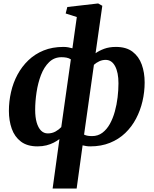

<svg xmlns="http://www.w3.org/2000/svg" viewBox="-20 -837 889 1111"><path d="M284.5 254 324 -32.5Q310 -21.5 291.2 -11.8Q272.5 -2 248.8 4Q225 10 197 10Q137.5 10 101 -17.8Q64.5 -45.5 48 -92.2Q31.5 -139 31.5 -195.5Q31.5 -250.5 43.8 -304.2Q56 -358 81.2 -405Q106.5 -452 144.2 -488.2Q182 -524.5 232.5 -545Q283 -565.5 347 -565.5Q361.5 -565.5 374.5 -563.2Q387.5 -561 399 -557.5L424.5 -738.5L360 -759L369.5 -796.5L548 -817L572 -803.5L533 -529Q554 -544 583.2 -554.8Q612.5 -565.5 651 -565.5Q710.5 -565.5 747 -537.8Q783.5 -510 800.2 -463.5Q817 -417 817 -360Q817 -305 804.5 -251.2Q792 -197.5 767.2 -150.5Q742.5 -103.5 704.8 -67.2Q667 -31 616.2 -10.5Q565.5 10 502 10Q490 10 478.8 8.2Q467.5 6.5 458 4L423.5 254ZM334.5 -101.5 390 -493.5Q378.5 -501 364.8 -503.5Q351 -506 336 -506Q293.5 -506 264 -477.2Q234.5 -448.5 217 -402.5Q199.5 -356.5 191.5 -303.2Q183.5 -250 183.5 -201Q183.5 -159 192.2 -128.5Q201 -98 217.2 -81.5Q233.5 -65 256.5 -65Q281.5 -65 301.5 -76.2Q321.5 -87.5 334.5 -101.5ZM523.5 -462 466.5 -58Q477 -53 488.5 -51.2Q500 -49.5 512.5 -49.5Q547 -49.5 572.5 -68.8Q598 -88 615.8 -120Q633.5 -152 644.5 -191.8Q655.5 -231.5 660.5 -273.8Q665.5 -316 665.5 -355Q665.5 -417.5 646 -454Q626.5 -490.5 591.5 -490.5Q571.5 -490.5 554 -482.2Q536.5 -474 523.5 -462Z"/></svg>

Font: Merriweather 24pt ExtraBold
Style: Italic
Weight: 800
Italic angle: -7.8°
Version: Version 2.101